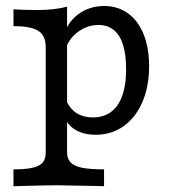

<svg xmlns="http://www.w3.org/2000/svg" viewBox="-20 -447 592 653"><path d="M135.5 71V-287.1Q135.5 -325.8 110.5 -341.9Q85.5 -358.1 25.8 -358.1V-415.3Q66.9 -412.9 108.1 -412.9Q164.5 -412.9 208.1 -424.2V71Q208.1 92.7 219.8 105.2Q231.5 117.7 258.5 123.4Q285.5 129 333.9 129V186.3L307.3 185.5Q198.4 183.1 171.8 183.1Q138.7 183.1 25.8 186.3V129Q67.7 129 91.5 123.4Q115.3 117.7 125.4 105.6Q135.5 93.5 135.5 71ZM199.2 -49.2 207.3 -100.8Q220.2 -74.2 242.7 -60.9Q265.3 -47.6 296 -47.6Q350.8 -47.6 379.8 -89.5Q408.9 -131.5 408.9 -212.1Q408.9 -261.3 398.4 -294.8Q387.9 -328.2 366.5 -345.2Q345.2 -362.1 314.5 -362.1Q277.4 -362.1 246 -339.1Q214.5 -316.1 202.4 -279L196.8 -321.8Q206.5 -368.5 244.8 -397.6Q283.1 -426.6 334.7 -426.6Q380.6 -426.6 415.3 -401.6Q450 -376.6 468.5 -330.2Q487.1 -283.9 487.1 -221.8Q487.1 -152.4 464.1 -99.6Q441.1 -46.8 400 -17.7Q358.9 11.3 305.6 11.3Q266.1 11.3 238.3 -4.4Q210.5 -20.2 199.2 -49.2Z"/></svg>

Font: Playfair Micro SmCond SmLight
Style: Regular
Weight: 360
Width: 4
Designer: Claus Eggers Sørensen
Foundry: Claus Eggers Sørensen
Version: Version 2.100;Glyphs 3.2 (3219)